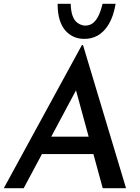

<svg xmlns="http://www.w3.org/2000/svg" viewBox="-21 -993 741 1013"><path d="M104 0H-1L411 -755H417L644 0H521L361 -586L444 -636ZM227 -272H486L510 -180H184ZM417 -788Q389 -789 365 -800.5Q341 -812 322.5 -833.5Q304 -855 293.5 -889.5Q283 -924 283 -973H352Q353 -933 362.5 -908Q372 -883 389 -871.5Q406 -860 425 -858Q451 -857 469 -871Q487 -885 499.5 -911.5Q512 -938 520 -973H589Q578 -908 553.5 -866.5Q529 -825 494.5 -805.5Q460 -786 417 -788Z"/></svg>

Font: Josefin Sans Thin Medium
Style: Italic
Weight: 500
Italic angle: -7°
Version: Version 2.000